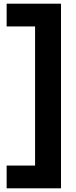

<svg xmlns="http://www.w3.org/2000/svg" viewBox="-20 -820 409 1040"><path d="M16 76.8H170V-676.8H16V-800H310.4V200H16Z"/></svg>

Font: Aspekta Variable
Style: Regular
Weight: 400
Designer: Ivo Dolenc
Version: Version 2.100